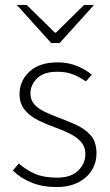

<svg xmlns="http://www.w3.org/2000/svg" viewBox="-20 -744 445 776"><path d="M208 12Q152 12 107.5 -6Q63 -24 32 -55L56 -83Q86 -57 121.5 -41.5Q157 -26 211 -26Q267 -26 296 -54.5Q325 -83 325 -121Q325 -151 307.5 -170.5Q290 -190 263 -203.5Q236 -217 208 -227Q171 -240 137 -256.5Q103 -273 81 -298.5Q59 -324 59 -364Q59 -417 99 -454.5Q139 -492 214 -492Q254 -492 289.5 -478Q325 -464 351 -442L327 -415Q303 -432 276 -443Q249 -454 212 -454Q156 -454 129.5 -427Q103 -400 103 -367Q103 -340 118.5 -322.5Q134 -305 159 -293Q184 -281 213 -270Q251 -256 287.5 -239.5Q324 -223 347 -196.5Q370 -170 370 -124Q370 -87 351.5 -56.5Q333 -26 296.5 -7Q260 12 208 12ZM187 -570 48 -724H88L202 -612H206L320 -724H360L221 -570Z"/></svg>

Font: Mada Light
Style: Regular
Weight: 300
Designer: Khaled Hosny
Version: Version 1.5